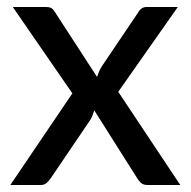

<svg xmlns="http://www.w3.org/2000/svg" viewBox="-20 -528 544 548"><path d="M494.5 0H400.5Q389 0 382.2 -6.2Q375.5 -12.5 371.5 -19.5L249 -213Q246.5 -205.5 244 -198.5Q241.5 -191.5 237.5 -185.5L125 -19.5Q120 -12.5 113.5 -6.2Q107 0 96.5 0H9.5L186.5 -261.5L16.5 -508H110.5Q122 -508 127.2 -504.5Q132.5 -501 136.5 -494L257 -308.5Q259.5 -316 262.5 -323.2Q265.5 -330.5 270.5 -338.5L374 -492Q383 -508 398 -508H487.5L317.5 -266Z"/></svg>

Font: LatoLatin Medium
Style: Regular
Weight: 500
Designer: Lukasz Dziedzic with Adam Twardoch and Botio Nikoltchev
Foundry: tyPoland Lukasz Dziedzic
Version: Version 2.015; 2015-08-06; http://www.latofonts.com/